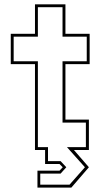

<svg xmlns="http://www.w3.org/2000/svg" viewBox="-20 -697 496 892"><path d="M154 174.5V96H256.5L271.5 80L256.5 65H189.5V0H142.5V-399H30V-540H142.5V-677H284V-540H396.5V-399H284V-141.5H393V0H323.5L393 80L311.5 174.5ZM167 161H303L374.5 80L303 0L291 -13.5H379V-127.5H270.5V-412.5H383V-526.5H270.5V-663.5H156V-526.5H43.5V-412.5H156V-13.5H203V51.5H261.5L288 80L261.5 109.5H167Z"/></svg>

Font: Tourney Expanded Thin
Style: Regular
Weight: 100
Width: 7
Designer: Tyler Finck
Foundry: Etcetera Type Co
Version: Version 1.010; ttfautohint (v1.8.3)